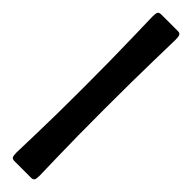

<svg xmlns="http://www.w3.org/2000/svg" viewBox="10 -29 492 492"><g transform="rotate(-45 256.0 217.0)"><path d="M243.2 255.9Q146 255.9 79.6 257.6Q13.2 259.3 9.8 259.3Q-1.5 259.3 -5.6 257.1Q-9.8 254.9 -9.8 247.6V187.5Q-9.8 179.7 -5.6 177.5Q-1.5 175.3 9.8 175.3Q13.2 175.3 79.6 177.2Q146 179.2 243.2 179.2H253.4Q350.6 179.2 424.6 177.2Q498.5 175.3 502 175.3Q513.2 175.3 517.6 177.5Q522 179.7 522 187.5V247.6Q522 254.9 517.6 257.1Q513.2 259.3 502 259.3Q498.5 259.3 424.6 257.6Q350.6 255.9 253.4 255.9Z"/></g></svg>

Font: Cooper* SemiBold
Style: Regular
Weight: 600
Designer: Owen Earl
Foundry: indestructible type*
Version: Version 0.001